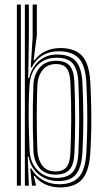

<svg xmlns="http://www.w3.org/2000/svg" viewBox="-20 -820 466 848"><path d="M54.5 0V-800H72.2V0ZM89.8 0V-800H107.5V-652.2L104.5 -475.2H108.8Q120.2 -523.2 153.2 -551.6Q186.2 -580 234 -579.2Q288.8 -578.8 314.5 -550.2Q340.2 -521.8 343.8 -457.2Q346.5 -402.8 347.5 -351.2Q348.5 -299.8 347.6 -248.6Q346.8 -197.5 343.8 -144Q339.5 -79 315.2 -49.6Q291 -20.2 237.2 -20.2Q188.5 -20.2 151.9 -49.1Q115.2 -78 106.5 -127.8H102.5L107.5 0ZM230 -34.2Q276.2 -34.2 299.8 -58.5Q323.2 -82.8 326.2 -145Q329.5 -219.5 329.8 -293.4Q330 -367.2 326 -457.2Q323.2 -515 301 -540Q278.8 -565 230 -565Q193.8 -565 167.9 -549.6Q142 -534.2 127.5 -507.5Q113 -480.8 110.5 -446.8Q107.5 -402.8 106.9 -351.6Q106.2 -300.5 107.5 -249.4Q108.8 -198.2 110.8 -154.2Q112.5 -118.5 128.2 -91.5Q144 -64.5 170.2 -49.4Q196.5 -34.2 230 -34.2ZM225.2 -48.8Q177.2 -48.8 153.4 -79.2Q129.5 -109.8 127.5 -154.5Q125.8 -199.5 125.1 -251.6Q124.5 -303.8 125.1 -354.5Q125.8 -405.2 127.5 -445.8Q129.8 -490.8 155.1 -521.1Q180.5 -551.5 228 -551.5Q269.8 -551.5 288.2 -529.1Q306.8 -506.8 308.5 -456.8Q310.8 -401.2 311.5 -350.4Q312.2 -299.5 311.6 -249Q311 -198.5 308.8 -144.8Q306.5 -91.8 286.4 -70.2Q266.2 -48.8 225.2 -48.8ZM225 -62.8Q257.5 -62.8 273.2 -81.2Q289 -99.8 291 -144.8Q294 -215.2 294.5 -290.6Q295 -366 291 -456.5Q289 -500 274.1 -518.6Q259.2 -537.2 227.8 -537.2Q189.5 -537.2 168.4 -510.8Q147.2 -484.2 145.2 -445.5Q143.2 -402 142.6 -349Q142 -296 142.8 -244.9Q143.5 -193.8 145.2 -155.2Q147 -116.5 166.4 -89.6Q185.8 -62.8 225 -62.8ZM244.5 7.8Q210.2 7.8 180.5 -5.6Q150.8 -19 133 -42.8H129.2L138 -6.5L138.2 0H121.2L113.5 -76.2H117.8Q135.8 -44 168.9 -25.1Q202 -6.2 240.8 -6.2Q299 -6.2 327.9 -37.5Q356.8 -68.8 361.2 -144.2Q364.2 -194.8 365.1 -246.2Q366 -297.8 365 -350.6Q364 -403.5 361.2 -457.5Q356.8 -532.8 327.5 -563.1Q298.2 -593.5 240.2 -593.5Q198 -593.5 167 -574.5Q136 -555.5 120 -522.2H115.8L124.2 -657.2V-800H142.8V-664.8L128.5 -554H132.8Q152.8 -581.2 182.4 -594.5Q212 -607.8 246.5 -607.8Q310.8 -607.8 342.4 -573.6Q374 -539.5 378.8 -458Q381.8 -402.8 382.8 -351Q383.8 -299.2 382.9 -248Q382 -196.8 378.8 -143Q373.5 -62 341.9 -27.1Q310.2 7.8 244.5 7.8Z"/></svg>

Font: Big Shoulders Inline Text Thin Medium
Style: Regular
Weight: 500
Version: Version 2.002